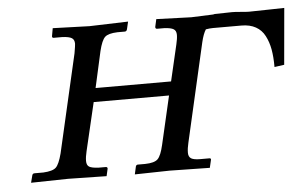

<svg xmlns="http://www.w3.org/2000/svg" viewBox="-39 -486 863 543"><g transform="rotate(-5 392.5 -214.5)"><path d="M587.9 -430.2 637.2 -431.2Q646 -431.2 661.9 -429.7Q677.7 -428.2 685.1 -428.2Q705.1 -428.2 737.3 -429.2Q769.5 -430.2 785.2 -430.2L771 -270L743.2 -266.1Q743.2 -294.9 739.3 -316.4Q735.4 -337.9 726.3 -355.2Q717.3 -372.6 700.7 -381.8Q684.1 -391.1 660.2 -391.1H579.1Q570.8 -391.1 559.1 -389.2Q551.3 -377 545.9 -354L481.9 -74.2Q478 -58.1 478 -45.9Q478 -34.2 485.6 -29.5Q493.2 -24.9 511.2 -24.9H537.1Q543 -24.9 541 -19L536.1 2L421.9 0L323.2 2L328.1 -20Q329.6 -24.9 334 -24.9H355Q381.3 -25.4 390.9 -34.9Q400.4 -44.4 407.2 -74.2L439 -211.9H225.1L192.9 -75.2Q189 -59.1 189 -47.9Q189 -35.6 196.3 -31.2Q203.6 -26.9 222.2 -25.9H243.2Q248 -25.9 248 -21L243.2 0L133.8 -2L28.8 0L34.2 -21Q35.6 -25.9 41 -25.9H65.9Q92.8 -27.3 102.1 -36.4Q111.3 -45.4 119.1 -75.2L183.1 -354Q187 -376.5 187 -380.9Q187 -392.6 179.4 -397.2Q171.9 -401.9 152.8 -402.8H127.9Q125.5 -402.8 124.5 -404.5Q123.5 -406.2 124 -408.2L127.9 -430.2L231.9 -426.8L341.8 -430.2L336.9 -409.2Q335.4 -402.8 330.1 -402.8H309.1Q283.2 -401.9 273.7 -393.1Q264.2 -384.3 256.8 -354L233.9 -251H448.2L472.2 -354Q476.1 -370.1 476.1 -380.9Q476.1 -392.6 468.5 -397.2Q460.9 -401.9 441.9 -402.8H421.9Q417 -402.8 417 -408.2L421.9 -430.2L521 -426.8L583 -429.2Z"/></g></svg>

Font: Common Serif
Style: Italic
Weight: 400
Italic angle: -12°
Designer: Philipp H. Poll, Khaled Hosny
Foundry: Stefan Peev, Context Ltd.
Version: Version 1.026